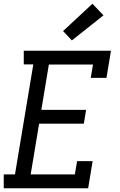

<svg xmlns="http://www.w3.org/2000/svg" viewBox="-22 -1006 642 1026"><path d="M-2 0V-74H58L156 -662H105V-735H571L547 -590H463L475 -661H239L199 -419H438L426 -345H187L142 -74H378L390 -145H473L449 0ZM362 -790 315 -840 472 -986 531 -924Z"/></svg>

Font: Iosevka Curly Slab Extended
Style: Italic
Weight: 400
Width: 7
Italic angle: -9°
Monospace: yes
Designer: Belleve Invis
Foundry: Belleve Invis
Version: Version 11.1.0; ttfautohint (v1.8.3)